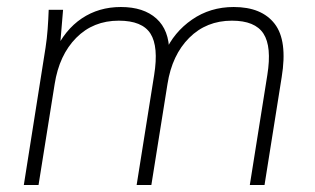

<svg xmlns="http://www.w3.org/2000/svg" viewBox="-20 -528 900 548"><path d="M48 0 110 -392Q114 -418 116 -445Q118 -472 119 -500H160L150 -380H136Q165 -443 213.5 -475.5Q262 -508 325 -508Q390 -508 426.5 -475Q463 -442 463 -379H451Q476 -436 528 -472Q580 -508 647 -508Q727 -508 764 -460Q801 -412 784 -308L735 0H693L743 -314Q756 -395 732 -432Q708 -469 642 -469Q569 -469 520 -420Q471 -371 458 -288L412 0H370L420 -314Q433 -395 409.5 -432Q386 -469 319 -469Q246 -469 197.5 -420Q149 -371 136 -288L90 0Z"/></svg>

Font: Mulish ExtraLight ExtraLight
Style: Italic
Weight: 250
Italic angle: -9°
Version: Version 3.603